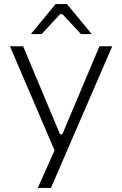

<svg xmlns="http://www.w3.org/2000/svg" viewBox="-20 -762 602 946"><path d="M166 164 254 -32 260 5 29 -534H94L276 -100H287L470 -534H533L231 164ZM132 -594 254 -742H310L432 -594H379L288 -692H276L185 -594Z"/></svg>

Font: Mozilla Text ExtraLight
Style: Regular
Weight: 200
Designer: Studio DRAMA
Foundry: Studio DRAMA
Version: Version 1.000